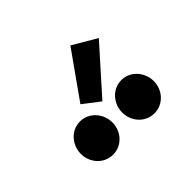

<svg xmlns="http://www.w3.org/2000/svg" viewBox="-81 -961 568 568"><g transform="rotate(-45 202.5 -677.0)"><path d="M255 -836 153 -692 205 -652 330 -792ZM355 -587C355 -624 327 -657 289 -657C251 -657 223 -624 223 -587C223 -550 251 -518 289 -518C327 -518 355 -550 355 -587ZM182 -587C182 -624 154 -657 116 -657C78 -657 50 -624 50 -587C50 -550 78 -518 116 -518C154 -518 182 -550 182 -587Z"/></g></svg>

Font: Mint Spirit No2
Style: Bold
Weight: 700
Designer: HARENDAL Hirwen
Foundry: Arkandis Digital Foundry.
Version: Version 1.004;FFEdit